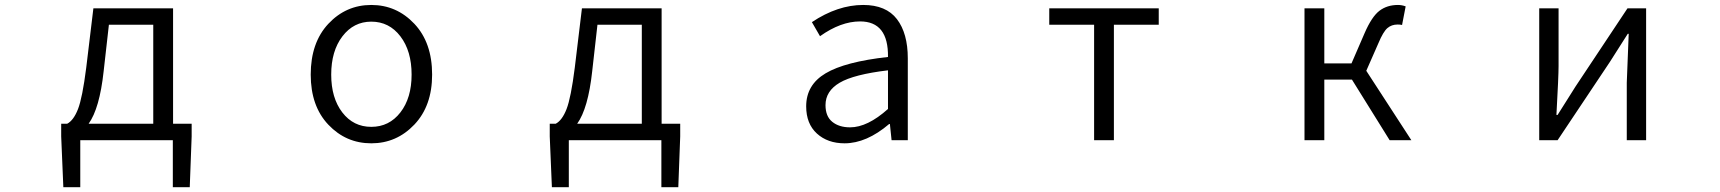

<svg xmlns="http://www.w3.org/2000/svg" viewBox="-20 -574 7040 786"><path d="M425.8 -472.7 404.3 -282.2Q387.7 -129.9 342.8 -67.4H607.4V-472.7ZM688.5 -67.4H764.6V-15.6L756.8 192.4H687.5V0H308.6V192.4H239.3L230.5 -15.6V-67.4H254.9Q281.2 -81.1 299.3 -127.4Q317.4 -173.8 333 -296.9L362.3 -540H688.5Z M1252 -268.6Q1252 -399.4 1324.2 -476.6Q1396.5 -553.7 1500 -553.7Q1603.5 -553.7 1676.3 -476.6Q1749 -399.4 1749 -268.6Q1749 -140.6 1676.3 -64Q1603.5 12.7 1500 12.7Q1396.5 12.7 1324.2 -63.5Q1252 -139.6 1252 -268.6ZM1665 -268.6Q1665 -365.2 1619.1 -425.3Q1573.2 -485.4 1500 -485.4Q1427.7 -485.4 1381.8 -425.3Q1335.9 -365.2 1335.9 -268.6Q1335.9 -172.9 1381.3 -113.8Q1426.8 -54.7 1500 -54.7Q1573.2 -54.7 1619.1 -113.8Q1665 -172.9 1665 -268.6Z M2425.8 -472.7 2404.3 -282.2Q2387.7 -129.9 2342.8 -67.4H2607.4V-472.7ZM2688.5 -67.4H2764.6V-15.6L2756.8 192.4H2687.5V0H2308.6V192.4H2239.3L2230.5 -15.6V-67.4H2254.9Q2281.2 -81.1 2299.3 -127.4Q2317.4 -173.8 2333 -296.9L2362.3 -540H2688.5Z M3437.5 12.7Q3368.2 12.7 3324.2 -27.3Q3280.3 -67.4 3280.3 -138.7Q3280.3 -226.6 3359.9 -273.9Q3439.5 -321.3 3615.2 -340.8Q3617.2 -486.3 3501 -486.3Q3421.9 -486.3 3336.9 -425.8L3303.7 -483.4Q3409.2 -553.7 3513.7 -553.7Q3607.4 -553.7 3651.9 -495.6Q3696.3 -437.5 3696.3 -335V0H3629.9L3623 -66.4H3620.1Q3527.3 12.7 3437.5 12.7ZM3460 -52.7Q3531.2 -52.7 3615.2 -127.9V-286.1Q3475.6 -269.5 3417.5 -235.4Q3359.4 -201.2 3359.4 -143.6Q3359.4 -97.7 3387.2 -75.2Q3415 -52.7 3460 -52.7Z M4459 0V-472.7H4275.4V-540H4723.6V-472.7H4540V0Z M5573.2 -284.2 5757.8 0H5668.9L5514.6 -248H5401.4V0H5320.3V-540H5401.4V-314.5H5512.7L5566.4 -438.5Q5595.7 -505.9 5627 -529.8Q5658.2 -553.7 5703.1 -553.7Q5718.8 -553.7 5734.4 -547.9L5719.7 -471.7Q5712.9 -473.6 5701.2 -473.6Q5676.8 -473.6 5659.7 -459Q5642.6 -444.3 5623 -397.5Z M6281.2 0V-540H6360.4V-303.7Q6360.4 -261.7 6351.6 -103.5H6356.4Q6366.2 -120.1 6393.1 -161.6Q6419.9 -203.1 6429.7 -219.7L6642.6 -540H6718.8V0H6639.6V-235.4Q6639.6 -248 6647.5 -435.5H6643.6Q6584 -342.8 6570.3 -320.3L6356.4 0Z"/></svg>

Font: GenEi Gothic M SemiLight
Style: Regular
Weight: 350
Designer: o_tamon (Modified); [Source Han Sans]
Ryoko NISHIZUKA  (kana & ideographs); Paul D. Hunt (Latin, Greek & Cyrillic); Wenl
Version: Version 1.1a;Original Version 1.004